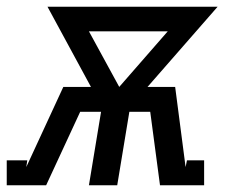

<svg xmlns="http://www.w3.org/2000/svg" viewBox="-62 -550 682 570"><path d="M-42 0V-74H19L16 -54L126 -292H208L79 -530H584L376 -292H458L489 -54L493 -74H544V0H413L384 -218H322L286 0H202L238 -218H176L75 0ZM292 -292 436 -457H202Z"/></svg>

Font: Iosevka Slab Extended
Style: Italic
Weight: 400
Width: 7
Italic angle: -9°
Monospace: yes
Designer: Belleve Invis
Foundry: Belleve Invis
Version: Version 11.1.0; ttfautohint (v1.8.3)